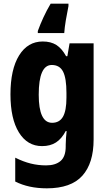

<svg xmlns="http://www.w3.org/2000/svg" viewBox="-20 -786 589 1046"><path d="M213 -560Q257 -560 287 -541Q317 -522 340 -480H347L359 -550H490V-26Q490 103 428.5 171.5Q367 240 235 240Q136 240 63 203V73Q107 95 147.5 105Q188 115 231 115Q282 115 310 91Q338 67 338 12V3Q338 -13 339.5 -34Q341 -55 343 -72H338Q316 -30 285 -10Q254 10 209 10Q129 10 83 -64.5Q37 -139 37 -272Q37 -408 84 -484Q131 -560 213 -560ZM262 -432Q191 -432 191 -270Q191 -117 264 -117Q304 -117 323 -150Q342 -183 342 -254V-280Q342 -360 323.5 -396Q305 -432 262 -432ZM353 -753Q345 -714 338.5 -675Q332 -636 330 -606H186V-617Q199 -653 216.5 -691Q234 -729 256 -766H353Z"/></svg>

Font: Noto Sans Myanmar Condensed ExtraBold
Style: Regular
Weight: 800
Width: 3
Designer: Monotype Design Team
Foundry: Monotype Imaging Inc.
Version: Version 2.107; ttfautohint (v1.8.4.7-5d5b)